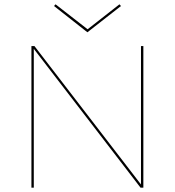

<svg xmlns="http://www.w3.org/2000/svg" viewBox="-20 -872 813 892"><path d="M386 -722 231 -844 238 -852 387 -736 535 -852 542 -844ZM646 -658V0H633L137 -645V0H126V-658H140L635 -15V-658Z"/></svg>

Font: Ysabeau Infant Hairline
Style: Regular
Weight: 100
Designer: Christian Thalmann (Catharsis Fonts)
Version: Version 0.003